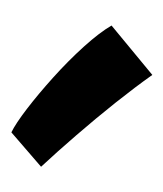

<svg xmlns="http://www.w3.org/2000/svg" viewBox="6 -922 294 346"><g transform="rotate(90 153.0 -749.0)"><path d="M280.5 -676 218.5 -622.5Q203 -630 176.2 -650.5Q149.5 -671 119.5 -698Q89.5 -725 64 -753.2Q38.5 -781.5 26 -803L115 -876.5Q137 -845.5 165.2 -810Q193.5 -774.5 223.5 -739.8Q253.5 -705 280.5 -676Z"/></g></svg>

Font: Merriweather Sans Medium
Style: Regular
Weight: 500
Designer: Eben Sorkin
Foundry: Eben Sorkin
Version: Version 2.001